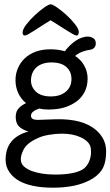

<svg xmlns="http://www.w3.org/2000/svg" viewBox="-20 -660 513 892"><path d="M335 -495Q330 -495 317 -502.5Q304 -510 287 -520.5Q270 -531 251 -543.5Q232 -556 215 -566Q198 -556 179 -543.5Q160 -531 143.5 -520.5Q127 -510 114 -502.5Q101 -495 96 -495Q85 -495 85 -508Q85 -524 102.5 -546.5Q120 -569 142.5 -590Q165 -611 186 -625.5Q207 -640 215 -640Q224 -640 245.5 -625Q267 -610 289.5 -589.5Q312 -569 329 -547Q346 -525 346 -512Q346 -505 343.5 -500Q341 -495 335 -495ZM283 -162Q254 -152 207 -151Q180 -151 163 -156Q145 -150 135 -142Q124 -134 124 -122Q124 -103 155 -103Q231 -106 240 -106Q364 -109 426 -56Q473 -15 473 42.5Q473 100 452 131Q434 157 401 175Q369 193 323 203Q277 212 227 212Q127 212 70 181Q41 165 24 140Q6 115 6 82Q6 -20 112 -49Q91 -55 76 -66Q53 -82 53 -117Q53 -143 68 -158Q80 -171 101 -181Q78 -199 65 -227Q52 -255 52 -287Q52 -319 64 -345Q75 -370 96 -390Q117 -409 146 -420Q177 -431 213 -431Q250 -431 281 -422Q320 -471 360 -485Q378 -491 388 -490Q400 -490 413 -483Q425 -476 425 -458Q425 -447 418.5 -439Q412 -431 400 -429Q382 -427 363 -420Q344 -413 329 -400Q357 -382 372 -354Q387 -327 387 -295Q387 -263 375 -237Q363 -211 340 -192Q316 -173 283 -162ZM353 -23Q318 -39 267 -39Q239 -39 210 -34Q177 -29 155 -18Q103 5 88 38Q64 88 91 113Q104 125 126 134Q172 151 236 151Q318 151 359 130Q387 115 398 79Q405 57 402 30Q398 -3 353 -23ZM288 -349Q264 -370 220 -370Q175 -370 149 -347Q124 -323 124 -286Q124 -256 147 -234Q171 -212 216 -212Q261 -212 287 -235Q312 -257 312 -292.5Q312 -328 288 -349Z"/></svg>

Font: Scratch Savers
Style: Book
Weight: 400
Designer: Pablo Impallari, Rodrigo Fuenzalida, Brenda Gallo
Foundry: Pablo Impallari, Rodrigo Fuenzalida, Brenda Gallo
Version: Version 4.0b1